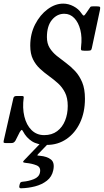

<svg xmlns="http://www.w3.org/2000/svg" viewBox="-72 -785 573 1060"><path d="M187 -580Q187 -545 202.2 -520.5Q217.5 -496 241.2 -476.8Q265 -457.5 292 -437.8Q319 -418 342.8 -392.5Q366.5 -367 381.8 -330.5Q397 -294 397 -240Q397 -165 369.8 -107.5Q342.5 -50 295 -17.5Q247.5 15 187 15Q135 15 104 -5.2Q73 -25.5 55.5 -59Q50.5 -69 47.2 -67.8Q44 -66.5 37 -55.5L13.5 -9Q9.5 -2.5 4.5 1.2Q-0.5 5 -12 5H-36.5Q-48 5 -50.8 2.8Q-53.5 0.5 -51.5 -8.5L2 -243.5Q4.5 -255 19 -255H50Q60 -255 59 -247Q51 -189 62.5 -141.8Q74 -94.5 102.2 -66.8Q130.5 -39 172 -39Q214.5 -39 243.5 -60.8Q272.5 -82.5 287.2 -119Q302 -155.5 302 -200Q302 -244 287 -273.8Q272 -303.5 248.5 -324.8Q225 -346 198.5 -365Q172 -384 148.5 -405.8Q125 -427.5 110 -457.8Q95 -488 95 -533Q95 -598 122 -650.5Q149 -703 190.8 -734Q232.5 -765 277 -765Q306.5 -765 334.2 -750.2Q362 -735.5 377 -712.5Q386 -699 390.5 -699Q395 -699 405 -714.5L420 -736.5Q424.5 -743.5 427.2 -746.8Q430 -750 441.5 -750H460.5Q476.5 -750 479.5 -746.8Q482.5 -743.5 480 -731L435 -519.5Q433 -509.5 428.2 -507.2Q423.5 -505 411 -505H393Q377.5 -505 375.8 -509.5Q374 -514 375.5 -526Q382 -579 371.5 -620.2Q361 -661.5 338 -685.2Q315 -709 283 -709Q242.5 -709 214.8 -675.2Q187 -641.5 187 -580ZM35 240 37 231.5Q39 223 43.2 220.8Q47.5 218.5 55 218Q86 215.5 114.8 204Q143.5 192.5 148.5 168Q155 138 129.8 127.8Q104.5 117.5 71.5 114.5Q57.5 113 56 109.8Q54.5 106.5 61 100L158 -1Q162.5 -6 174 -6H186.5Q207.5 -6 198 4L141 63Q133 71.5 134 72.8Q135 74 148 75Q188 78.5 209.5 95.8Q231 113 222 155Q214.5 191 187 212.5Q159.5 234 121.8 243.8Q84 253.5 44.5 254.5Q31.5 255 35 240Z"/></svg>

Font: Besley* Condensed
Style: Italic
Weight: 400
Width: 3
Italic angle: -13°
Designer: Owen Earl
Foundry: indestructible type*
Version: Version 3.000; ttfautohint (v1.8.3)